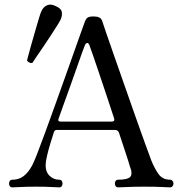

<svg xmlns="http://www.w3.org/2000/svg" viewBox="-20 -809 796 829"><path d="M33 0Q26 0 22.5 -5Q19 -10 19 -17Q19 -23 22.5 -28Q26 -33 33 -33Q62 -33 82.5 -49Q103 -65 119 -95Q126 -108 140.5 -145Q155 -182 174.5 -235.5Q194 -289 216 -350Q238 -411 259.5 -471.5Q281 -532 299.5 -584Q318 -636 330.5 -671.5Q343 -707 347 -717Q352 -729 359 -733.5Q366 -738 385 -738Q415 -738 421 -719Q425 -706 439.5 -664Q454 -622 475 -562Q496 -502 519.5 -435Q543 -368 565.5 -304Q588 -240 606 -190.5Q624 -141 633 -117Q647 -82 664.5 -57.5Q682 -33 715 -33Q721 -33 725 -28Q729 -23 729 -17Q729 -10 725 -5Q721 0 715 0Q705 0 679.5 -1.5Q654 -3 602 -3Q559 -3 530 -1.5Q501 0 490 0Q483 0 479.5 -5Q476 -10 476 -17Q476 -23 479.5 -28Q483 -33 490 -33Q531 -33 542.5 -45.5Q554 -58 540 -93Q539 -96 538 -100Q537 -104 533 -116.5Q529 -129 520 -156.5Q511 -184 494 -235Q490 -248 476 -248H225Q216 -248 213 -239Q206 -218 197.5 -190Q189 -162 183 -136Q177 -110 177 -95Q177 -66 194.5 -49.5Q212 -33 236 -33Q243 -33 246.5 -28Q250 -23 250 -17Q250 -10 246.5 -5Q243 0 236 0Q226 0 202 -1.5Q178 -3 134 -3Q96 -3 69.5 -1.5Q43 0 33 0ZM242 -284H463Q468 -284 471.5 -287Q475 -290 473 -297Q458 -343 441 -394Q424 -445 408.5 -491Q393 -537 381.5 -570.5Q370 -604 366 -614Q362 -624 356.5 -623.5Q351 -623 347 -615Q344 -608 334 -580.5Q324 -553 310.5 -514Q297 -475 282 -433.5Q267 -392 254 -356Q241 -320 233 -297Q228 -284 242 -284ZM120.2 -538Q113.6 -535.4 106.2 -539.2Q98.8 -543 96.7 -548.7Q97.8 -552.8 103.3 -573.3Q108.8 -593.8 116.9 -622.7Q125 -651.6 133.6 -680.8Q142.1 -710 149 -733.1Q155.9 -756.1 160 -763.1Q167.1 -778.7 183 -786.2Q198.9 -793.6 220.2 -782.8Q244.6 -772.6 246.9 -756.6Q249.2 -740.6 242 -725Q238.5 -717.1 225.8 -697.1Q213.1 -677.1 196.3 -651.2Q179.5 -625.3 162.6 -600.6Q145.7 -575.8 133.7 -558.5Q121.8 -541.2 120.2 -538Z"/></svg>

Font: TsukuhouMincho
Style: Regular
Weight: 400
Designer: Iose
Foundry: Typographish
Version: Version 1.001; ttfautohint (v1.8.3)